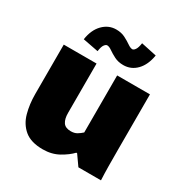

<svg xmlns="http://www.w3.org/2000/svg" viewBox="-172 -864 964 1009"><g transform="rotate(30 310.0 -360.0)"><path d="M227 12Q155 12 116 -20.5Q77 -53 62.5 -106Q48 -159 48 -220V-520H247V-220Q247 -184 260.5 -164Q274 -144 307 -144Q329 -144 344 -153Q359 -162 372 -174V-520H571V-183Q571 -131 571.5 -85Q572 -39 574 0H437L394 -61H389Q365 -35 323 -11.5Q281 12 227 12ZM401 -732 495 -712Q485 -651 452 -617Q419 -583 372 -583Q341 -583 317.5 -595Q294 -607 277 -619Q260 -631 248 -631Q240 -631 231.5 -619.5Q223 -608 219 -579L125 -597Q134 -658 168 -692.5Q202 -727 248 -727Q279 -727 302.5 -715Q326 -703 343 -691Q360 -679 372 -679Q380 -679 388.5 -691.5Q397 -704 401 -732Z"/></g></svg>

Font: Murecho Black
Style: Regular
Weight: 900
Designer: Neil Summerour
Foundry: Positype
Version: Version 1.010; ttfautohint (v1.8.3)